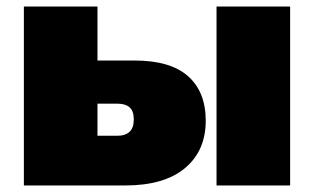

<svg xmlns="http://www.w3.org/2000/svg" viewBox="-20 -567 960 587"><path d="M642 0V-547H867V0ZM391 -382Q501 -382 555 -334Q609 -286 609 -198Q609 -106 545.5 -53Q482 0 363 0H53V-547H278V-382ZM340 -152Q363 -152 376 -164Q389 -176 389 -202Q389 -228 376 -239Q363 -250 340 -250H278V-152Z"/></svg>

Font: MOST Montserrat Black
Style: Regular
Weight: 900
Designer: Julieta Ulanovsky
Foundry: Julieta Ulanovsky
Version: Version 8.000;March 11, 2024;FontCreator 15.0.0.2926 64-bit